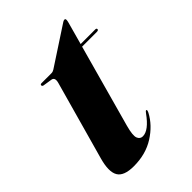

<svg xmlns="http://www.w3.org/2000/svg" viewBox="-174 -620 701 701"><g transform="rotate(-45 177.0 -269.0)"><path d="M103.5 -427 68.5 -432.5Q63 -434 63 -438.5Q63 -443.5 69.5 -443.5H121Q128 -443.5 135 -448L282.5 -544.5Q287.5 -548.5 293 -548.5Q297.5 -548.5 297.5 -542Q297.5 -538.5 295.5 -530.5L271.5 -443.5H347Q353.5 -443.5 353.5 -438.5Q353.5 -433 344 -433H268.5L180 -113Q169 -72.5 174.5 -58.5Q180 -44.5 194 -44.5Q224.5 -44.5 261.5 -96Q267 -104 270 -103.5Q275 -103.5 269 -91Q246.5 -48.5 201 -19.5Q155.5 9.5 93.5 9.5Q42.5 9.5 27.8 -15.8Q13 -41 28.5 -96.5L113.5 -401Q120 -424.5 103.5 -427Z"/></g></svg>

Font: Fraunces 144pt S000
Style: Bold Italic
Weight: 700
Italic angle: -16°
Version: Version 1.000; ttfautohint (v1.8.3)